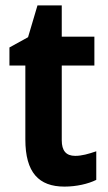

<svg xmlns="http://www.w3.org/2000/svg" viewBox="-20 -682 401 712"><path d="M259 -104C225 -104 209 -123 209 -162V-439H330V-546H209V-662H119L84 -544L15 -506V-439H74V-165C74 -42 124 10 219 10C263 10 307 0 337 -15V-121C308 -111 283 -104 259 -104Z"/></svg>

Font: Noto Sans Gujarati UI Condensed
Style: Bold
Weight: 700
Width: 3
Designer: Jelle Bosma - Monotype Design Team, Universal Thirst
Foundry: Monotype Imaging Inc.
Version: Version 2.106